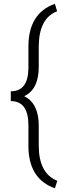

<svg xmlns="http://www.w3.org/2000/svg" viewBox="-20 -800 338 1016"><path d="M270.5 196.3Q133.3 147.9 130.4 -21.5V-137.2Q130.4 -265.1 37.1 -265.1V-316.9Q127.9 -316.9 130.4 -436V-560.5Q133.3 -731.4 270.5 -779.8L282.2 -740.2Q187.5 -704.1 185.1 -559.6V-447.3Q185.1 -326.7 107.9 -291Q185.1 -253.4 185.1 -134.3V-25.4Q186.5 118.2 283.2 156.7Z"/></svg>

Font: MAUL Condensed Light
Style: Light
Weight: 300
Designer: MAUL
Version: Version 2.137; 2017; ttfautohint (v1.8.3)